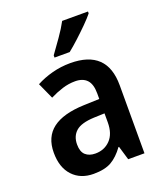

<svg xmlns="http://www.w3.org/2000/svg" viewBox="-142 -860 821 964"><g transform="rotate(-20 268.5 -378.0)"><path d="M270 -553Q466 -553 466 -364V0H379L357 -74H354Q323 -31 287.5 -10.5Q252 10 192 10Q122 10 80.5 -34.5Q39 -79 39 -158Q39 -242 95 -284.5Q151 -327 262 -331L346 -334V-363Q346 -413 324.5 -436Q303 -459 262 -459Q227 -459 193.5 -448.5Q160 -438 126 -421L87 -507Q126 -528 173 -540.5Q220 -553 270 -553ZM289 -255Q220 -252 191.5 -226.5Q163 -201 163 -157Q163 -118 182.5 -100.5Q202 -83 235 -83Q283 -83 314.5 -115.5Q346 -148 346 -209V-257ZM443 -756Q428 -737 400 -709Q372 -681 341.5 -653Q311 -625 287 -606H206V-618Q230 -651 258.5 -691.5Q287 -732 305 -766H443Z"/></g></svg>

Font: Noto Sans Gujarati SemiCondensed SemiBold
Style: Regular
Weight: 600
Width: 4
Designer: Jelle Bosma - Monotype Design Team, Universal Thirst
Foundry: Monotype Imaging Inc.
Version: Version 2.106; ttfautohint (v1.8.4.7-5d5b)